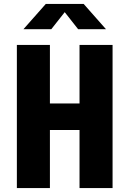

<svg xmlns="http://www.w3.org/2000/svg" viewBox="-20 -959 660 979"><path d="M234.5 0V-296H385.5V0H554V-730H385.5V-431.5H234.5V-730H66V0ZM99.5 -810H241.5L310 -897L378.5 -810H520.5L406.5 -939H213.5Z"/></svg>

Font: Monaspace Argon ExtraBold
Style: Bold
Weight: 800
Designer: Riley Cran & the Lettermatic Team
Foundry: Lettermatic
Version: Version 1.000 (Monaspace Argon)